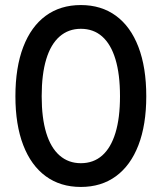

<svg xmlns="http://www.w3.org/2000/svg" viewBox="-20 -730 640 760"><path d="M300 10Q219 10 161 -32.5Q103 -75 72 -155.5Q41 -236 41 -349Q41 -463 72 -544Q103 -625 161 -667.5Q219 -710 300 -710Q381 -710 439 -667.5Q497 -625 528 -544Q559 -463 559 -349Q559 -236 528 -155.5Q497 -75 439 -32.5Q381 10 300 10ZM300 -84Q350 -84 384.5 -114.5Q419 -145 437 -204Q455 -263 455 -349Q455 -436 437 -495.5Q419 -555 384.5 -585.5Q350 -616 300 -616Q251 -616 216 -585.5Q181 -555 163 -495.5Q145 -436 145 -349Q145 -263 163 -204Q181 -145 216 -114.5Q251 -84 300 -84Z"/></svg>

Font: SUSE Medium
Style: Regular
Weight: 500
Designer: Rene Bieder
Foundry: SUSE
Version: Version 1.000